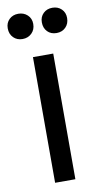

<svg xmlns="http://www.w3.org/2000/svg" viewBox="-98 -753 416 793"><g transform="rotate(-10 109.5 -357.0)"><path d="M67 0V-527H152V0ZM38 -608Q15 -608 0 -623Q-15 -638 -15 -662Q-15 -685 0 -699.5Q15 -714 38 -714Q61 -714 76.5 -699.5Q92 -685 92 -662Q92 -638 76.5 -623Q61 -608 38 -608ZM181 -608Q157 -608 142.5 -623Q128 -638 128 -662Q128 -685 143 -699.5Q158 -714 181 -714Q204 -714 219 -699.5Q234 -685 234 -662Q234 -638 219 -623Q204 -608 181 -608Z"/></g></svg>

Font: Onest
Style: Regular
Weight: 400
Designer: Dmitri Voloshin, Andrey Kudryavtsev
Foundry: Dmitri Voloshin, Andrey Kudryavtsev
Version: Version 1.000;gftools[0.9.33]